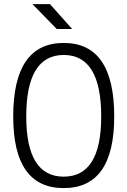

<svg xmlns="http://www.w3.org/2000/svg" viewBox="-20 -914 626 943"><path d="M293 9.8Q44.9 9.8 44.9 -341.8Q44.9 -703.1 293 -703.1Q541 -703.1 541 -341.8Q541 9.8 293 9.8ZM293 -46.4Q477.1 -46.4 477.1 -341.8Q477.1 -644 293 -644Q108.9 -644 108.9 -341.8Q108.9 -46.4 293 -46.4ZM258.8 -771.5 139.6 -893.6H225.6L334.5 -771.5Z"/></svg>

Font: Caskaydia Cove Light
Style: Regular
Weight: 300
Monospace: yes
Designer: Aaron Bell
Foundry: Saja Typeworks
Version: Version 4.300; ttfautohint (v1.8.3)